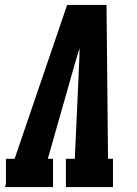

<svg xmlns="http://www.w3.org/2000/svg" viewBox="-35 -755 555 775"><path d="M-15 0 -11 -12V-114H24L236 -735H395L401 -114H421V0H231V-114H267L284 -490Q285 -507 285.5 -524.5Q286 -542 286 -560Q281 -543 275.5 -525.5Q270 -508 265 -490L158 -114H179V0Z"/></svg>

Font: Iosevka Slab Heavy Oblique
Style: Regular
Weight: 900
Italic angle: -9°
Monospace: yes
Designer: Belleve Invis
Foundry: Belleve Invis
Version: Version 11.1.1; ttfautohint (v1.8.3)